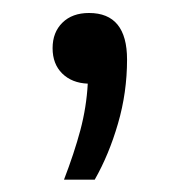

<svg xmlns="http://www.w3.org/2000/svg" viewBox="-20 -126 284 303"><path d="M81 157.5Q97 116 106.8 79.5Q116.5 43 118.5 6Q93.5 5 78.2 -10Q63 -25 63 -50Q63 -75 78.5 -90.2Q94 -105.5 120.5 -105.5Q180.5 -105.5 180.5 -32Q180.5 20 166.2 69Q152 118 129.5 157.5Z"/></svg>

Font: Encode Sans SemiExpanded SemiExpanded
Style: Regular
Weight: 400
Width: 6
Designer: Multiple Designers
Foundry: Impallari Type
Version: Version 3.000; ttfautohint (v1.8.3) -l 8 -r 50 -G 200 -x 14 